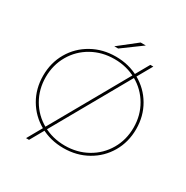

<svg xmlns="http://www.w3.org/2000/svg" viewBox="-206 -1041 1247 1284"><g transform="rotate(30 418.0 -398.5)"><path d="M59 -350Q59 -450 106 -530.5Q153 -611 235 -657Q317 -703 418 -703Q519 -703 601 -657Q683 -611 730 -530.5Q777 -450 777 -350Q777 -250 730 -169.5Q683 -89 601 -43Q519 3 418 3Q317 3 235 -43Q153 -89 106 -169.5Q59 -250 59 -350ZM757 -350Q757 -444 712.5 -520.5Q668 -597 590.5 -640.5Q513 -684 418 -684Q323 -684 245.5 -640.5Q168 -597 123.5 -520.5Q79 -444 79 -350Q79 -256 123.5 -179.5Q168 -103 245.5 -59.5Q323 -16 418 -16Q513 -16 590.5 -59.5Q668 -103 712.5 -179.5Q757 -256 757 -350ZM644 -770H667L192 70H169ZM513 -867H553L403 -757H373Z"/></g></svg>

Font: iiserrat Thin
Style: Regular
Weight: 100
Designer: Akira Ohta
Foundry: Akira Ohta
Version: Version 1.200;Glyphs 3.3.1 (3343)